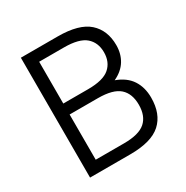

<svg xmlns="http://www.w3.org/2000/svg" viewBox="-161 -835 942 971"><g transform="rotate(-30 310.0 -350.0)"><path d="M90 -700H305Q429 -700 484.5 -650.5Q540 -601 540 -514Q540 -464 516.5 -425.5Q493 -387 444 -364Q504 -342 532 -299Q560 -256 560 -196Q560 -101 504.5 -50.5Q449 0 325 0H90ZM160 -328V-64H325Q413 -64 450.5 -97.5Q488 -131 488 -196Q488 -261 450.5 -294.5Q413 -328 325 -328ZM160 -636V-392H305Q393 -392 430.5 -424.5Q468 -457 468 -514Q468 -571 430.5 -603.5Q393 -636 305 -636Z"/></g></svg>

Font: Retni Sans
Style: Regular
Weight: 400
Designer: Vitaly Kuzmin
Foundry: ParaType Ltd.
Version: Version 1.00;March 2, 2019;FontCreator 11.5.0.2425 64-bit; t